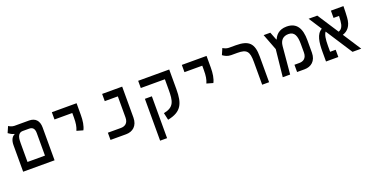

<svg xmlns="http://www.w3.org/2000/svg" viewBox="-27 -1414 4742 2440"><g transform="rotate(-20 2344.0 -194.0)"><path d="M63.5 0H488.3V-444.3C488.3 -535.2 440.9 -585.9 356.4 -585.9H159.7C128.9 -585.9 96.7 -601.6 82 -611.8L45.4 -528.3C64.9 -513.7 95.7 -494.1 124 -489.3V-484.4C89.4 -470.2 63.5 -427.2 63.5 -359.4ZM236.8 -488.3H321.3C370.1 -488.3 394 -460.9 394 -402.3V-97.7H157.7V-350.1C157.7 -403.3 159.7 -488.3 236.8 -488.3Z M962.4 -232.4C988.8 -281.2 999 -352.5 999 -428.2V-585.9H664.6V-487.8H905.3V-428.2C905.3 -352.5 897.9 -304.7 877 -256.8Z M1244.6 0H1457C1543.9 0 1615.7 -54.2 1615.7 -168V-585.9H1344.7V-488.3H1521.5V-203.6C1521.5 -124.5 1474.1 -97.7 1420.4 -97.7H1244.6Z M2252 -585.9H1832V-488.3H2157.7V-351.1C2157.7 -190.9 2143.1 -115.7 1999 -87.4L2020.5 9.3C2208.5 -27.3 2252 -125.5 2252 -318.4ZM1928.2 224.6V-341.3H1834V224.6Z M2720.2 -232.4C2746.6 -281.2 2756.8 -352.5 2756.8 -428.2V-585.9H2422.4V-487.8H2663.1V-428.2C2663.1 -352.5 2655.8 -304.7 2634.8 -256.8Z M3389.6 -347.7C3389.6 -522 3331.1 -585.9 3152.8 -585.9H3058.1C3026.9 -585.9 2994.6 -601.6 2980 -611.8L2943.4 -528.3C2969.7 -508.3 3005.9 -488.3 3054.2 -488.3H3137.2C3264.6 -488.3 3295.9 -451.2 3295.9 -310.1V0H3389.6Z M3574.2 0H3674.3L3708 -373.5C3715.3 -452.1 3759.3 -491.2 3829.1 -491.2C3910.6 -491.2 3934.6 -425.8 3934.6 -318.8V-204.6C3934.6 -125 3886.7 -98.1 3834.5 -98.1H3768.1V0H3870.1C3957 0 4029.3 -53.7 4029.3 -167V-336.4C4029.3 -491.2 3977.5 -588.9 3838.9 -588.9C3731 -588.9 3686.5 -526.9 3666.5 -479H3661.1L3619.1 -585.9H3528.8L3612.8 -366.7Z M4517.6 0H4635.7L4476.1 -245.6C4542 -265.6 4595.7 -318.8 4602.5 -434.1C4605 -475.1 4607.9 -534.2 4607.9 -585.9H4438.5V-487.8H4512.7C4511.7 -466.3 4510.3 -444.8 4508.8 -424.3C4503.9 -355.5 4484.4 -315.4 4439.9 -300.8L4254.4 -585.9H4137.2L4251.5 -409.7C4172.4 -367.2 4159.2 -255.9 4159.2 -130.9V0H4325.7V-98.1H4250.5V-177.7C4250.5 -270 4260.3 -328.6 4284.7 -358.9Z"/></g></svg>

Font: Cascadia Mono NF
Style: Regular
Weight: 400
Monospace: yes
Designer: Aaron Bell
Foundry: Saja Typeworks
Version: Version 2404.023